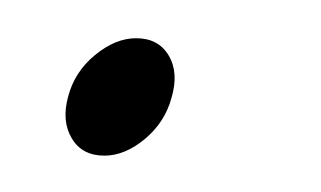

<svg xmlns="http://www.w3.org/2000/svg" viewBox="-20 -76 172 103"><path d="M36 7.5Q24 7.5 18.5 -1.8Q13 -11 16.5 -24Q20 -37.5 31 -46.5Q42 -55.5 53 -55.5Q65 -55.5 70.5 -46.2Q76 -37 72 -23.5Q68.5 -10.5 57.8 -1.5Q47 7.5 36 7.5Z"/></svg>

Font: Fraunces 144pt S050 Thin
Style: Italic
Weight: 100
Italic angle: -16°
Version: Version 1.000; ttfautohint (v1.8.3)